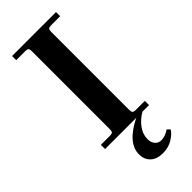

<svg xmlns="http://www.w3.org/2000/svg" viewBox="-300 -757 1039 1039"><g transform="rotate(-45 220.0 -237.0)"><path d="M51.8 0V-32.2H122.1Q135.7 -32.2 140.9 -37.4Q146 -42.5 146 -56.2V-655.8Q146 -669.4 140.9 -674.8Q135.7 -680.2 122.1 -680.2H51.8V-711.9H388.2V-680.2H317.9Q304.2 -680.2 299.1 -674.8Q293.9 -669.4 293.9 -655.8V-56.2Q293.9 -42.5 299.1 -37.4Q304.2 -32.2 317.9 -32.2H388.2V0H337.9Q300.8 21 276.4 54Q252 86.9 252 124Q252 151.4 265.9 166.7Q279.8 182.1 301.8 182.1Q316.9 182.1 334.2 175.5Q351.6 168.9 361.8 160.2L377.9 175.8Q365.2 197.8 332.8 217.8Q300.3 237.8 257.8 237.8Q212.4 237.8 186.8 214.1Q161.1 190.4 161.1 149.9Q161.1 64 290 0Z"/></g></svg>

Font: Flanker Steampunk
Style: Bold
Weight: 700
Designer: Alexey Kryukov, Leonardo Di Lena
Foundry: Alexey Kryukov, Leonardo Di Lena
Version: 1.210